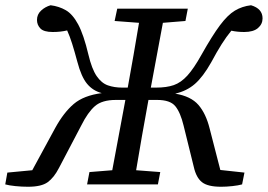

<svg xmlns="http://www.w3.org/2000/svg" viewBox="-44 -703 1021 732"><path d="M799 9Q748 9 726 -8.5Q704 -26 695 -66L656 -224Q644 -274 624.5 -298Q605 -322 555 -322H522L520 -311Q508 -247 497 -183Q486 -119 475 -54L567 -47L558 0H288L297 -47L384 -54L434 -322H398Q345 -322 318 -298.5Q291 -275 266 -225L181 -63Q162 -26 138 -8.5Q114 9 63 9Q39 9 14.5 6.5Q-10 4 -24 0L-16 -45L79 -54L167 -216Q199 -274 237 -306.5Q275 -339 344 -348Q310 -357 288 -383.5Q266 -410 251 -467Q240 -508 231 -536.5Q222 -565 212 -587Q187 -581 157 -581Q123 -581 110 -594.5Q97 -608 97 -627Q97 -648 112.5 -662.5Q128 -677 149 -683Q181 -679 207 -664Q233 -649 254 -610Q275 -571 293 -495Q306 -440 324.5 -413Q343 -386 367.5 -377.5Q392 -369 422 -369H443Q454 -431 465 -492.5Q476 -554 486 -616L393 -623L403 -670H672L663 -623L577 -616L531 -369H551Q591 -369 618.5 -378.5Q646 -388 670.5 -415Q695 -442 724 -494Q765 -567 794.5 -606.5Q824 -646 851.5 -662.5Q879 -679 913 -683Q957 -670 957 -633Q957 -611 939.5 -596Q922 -581 887 -581Q861 -581 838 -586Q819 -563 801 -534.5Q783 -506 761 -465Q730 -410 699 -383Q668 -356 624 -346Q684 -336 712.5 -303Q741 -270 755 -214L796 -55L888 -45L879 0Q865 4 842 6.5Q819 9 799 9Z"/></svg>

Font: Source Serif 4 SmText
Style: Italic
Weight: 400
Italic angle: -12°
Designer: Frank Grießhammer
Foundry: Adobe
Version: Version 4.005;hotconv 1.1.0;makeotfexe 2.6.0